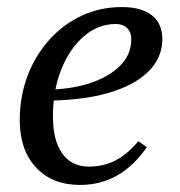

<svg xmlns="http://www.w3.org/2000/svg" viewBox="-20 -512 511 544"><path d="M207 12Q128 12 82 -37.5Q36 -87 36 -171Q36 -239 58 -297Q80 -355 119.5 -399Q159 -443 211.5 -467.5Q264 -492 325 -492Q381 -492 410.5 -468.5Q440 -445 440 -401Q440 -348 399.5 -308.5Q359 -269 284.5 -248Q210 -227 108 -227V-258Q177 -258 232 -275.5Q287 -293 319.5 -325Q352 -357 352 -401Q352 -421 340 -432.5Q328 -444 308 -444Q258 -444 217.5 -409Q177 -374 153.5 -315Q130 -256 130 -182Q130 -114 156.5 -77Q183 -40 232 -40Q274 -40 307.5 -57.5Q341 -75 372 -112L396 -95Q322 12 207 12Z"/></svg>

Font: Platypi Light
Style: Italic
Weight: 300
Italic angle: -13°
Designer: David Sargent
Foundry: Bolt Cutter Type
Version: Version 1.200